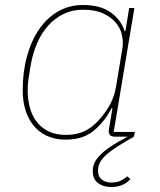

<svg xmlns="http://www.w3.org/2000/svg" viewBox="-20 -548 640 770"><path d="M426 202Q395 202 373.5 186.5Q352 171 352 137Q352 123 357.5 108.5Q363 94 378 77.5Q393 61 420.5 42Q448 23 492 0H440Q412 0 417 -30L431 -115H428Q399 -59 355.5 -23.5Q312 12 244 12Q201 12 168.5 -3Q136 -18 114.5 -44.5Q93 -71 82 -107Q71 -143 71 -186Q71 -260 88.5 -323Q106 -386 137.5 -431.5Q169 -477 213.5 -502.5Q258 -528 313 -528Q382 -528 423.5 -498.5Q465 -469 480 -423H483L498 -516H519L436 -19H521L517 0Q479 22 452 39Q425 56 407.5 71.5Q390 87 381.5 102.5Q373 118 373 137Q373 161 388.5 172.5Q404 184 426 184Q450 184 465.5 176Q481 168 490 159L503 170Q492 184 472 193Q452 202 426 202ZM244 -7Q277 -7 305 -16.5Q333 -26 358 -48Q387 -74 412.5 -114Q438 -154 446 -204L471 -355Q475 -381 469 -408Q463 -435 444 -457.5Q425 -480 393 -494.5Q361 -509 313 -509Q270 -509 235 -492Q200 -475 173 -445Q146 -415 128.5 -374Q111 -333 103 -286L95 -237Q91 -214 91 -186Q91 -150 99.5 -117.5Q108 -85 126.5 -60.5Q145 -36 174 -21.5Q203 -7 244 -7Z"/></svg>

Font: IBM Plex Mono Thin
Style: Italic
Weight: 100
Italic angle: -9°
Monospace: yes
Designer: Mike Abbink, Paul van der Laan, Pieter van Rosmalen
Foundry: Bold Monday
Version: Version 2.3